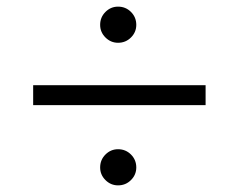

<svg xmlns="http://www.w3.org/2000/svg" viewBox="-20 -587 720 579"><path d="M391 -82Q391 -60 375 -44Q359 -28 336 -28Q314 -28 298 -44Q282 -60 282 -82Q282 -105 298 -121Q314 -137 336 -137Q359 -137 375 -121Q391 -105 391 -82ZM391 -512Q391 -490 375 -474Q359 -458 336 -458Q314 -458 298 -474Q282 -490 282 -512Q282 -535 298 -551Q314 -567 336 -567Q359 -567 375 -551Q391 -535 391 -512ZM600 -330V-270H80V-330Z"/></svg>

Font: Goli Light
Style: Regular
Weight: 300
Designer: jaikishan Patel
Foundry: MagicType
Version: Version 1.000